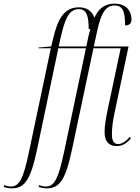

<svg xmlns="http://www.w3.org/2000/svg" viewBox="-161 -790 763 1050"><path d="M-97 240C-30 240 5 201 41 31L158 -526H309L190 38C158 189 136 230 90 230C78 230 61 226 53 223L50 232C61 236 78 240 95 240C161 240 196 201 232 31L350 -526H499L427 -186C417 -137 411 -102 411 -66C411 -11 440 9 477 9C508 9 534 -7 555 -34L548 -41C534 -23 508 -2 485 -2C467 -2 451 -15 451 -53C451 -93 456 -130 467 -180L542 -536H352L367 -605C388 -706 411 -760 465 -760C511 -760 523 -727 523 -651C550 -651 558 -664 558 -685C558 -729 530 -770 465 -770C412 -770 378 -743 355 -693C345 -725 318 -750 271 -750C191 -750 155 -689 129 -577L119 -536L49 -530V-526H117L-2 38C-33 189 -56 230 -102 230C-114 230 -130 226 -138 223L-141 232C-130 236 -113 240 -97 240ZM160 -536 171 -586C194 -686 216 -740 270 -740C312 -740 324 -704 324 -631C327 -631 330 -631 333 -632C330 -621 327 -609 324 -597L311 -536Z"/></svg>

Font: Noto Serif Display ExtraCondensed ExtraLight
Style: Italic
Weight: 200
Width: 2
Italic angle: -12°
Designer: Monotype Design Team
Foundry: Monotype Imaging Inc.
Version: Version 2.009